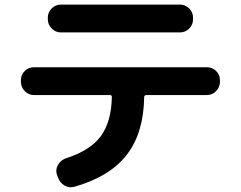

<svg xmlns="http://www.w3.org/2000/svg" viewBox="-20 -763 1040 829"><path d="M243.2 -743.2H756.8Q780.3 -743.2 796.9 -726.6Q813.5 -710 813.5 -686.5V-679.7Q813.5 -656.2 796.9 -639.6Q780.3 -623 756.8 -623H243.2Q219.7 -623 203.1 -640.1Q186.5 -657.2 186.5 -679.7V-686.5Q186.5 -710 203.1 -726.6Q219.7 -743.2 243.2 -743.2ZM127 -352.5Q103.5 -352.5 86.9 -369.6Q70.3 -386.7 70.3 -410.2V-417Q70.3 -440.4 86.9 -456.5Q103.5 -472.7 127 -472.7H873Q896.5 -472.7 913.1 -456.5Q929.7 -440.4 929.7 -417V-410.2Q929.7 -386.7 913.1 -369.6Q896.5 -352.5 873 -352.5H612.3Q603.5 -352.5 602.5 -344.7Q600.6 -189.5 527.8 -95.2Q455.1 -1 302.7 43Q279.3 49.8 258.8 38.1Q238.3 26.4 230.5 2.9L225.6 -8.8Q218.8 -31.2 230.5 -51.3Q242.2 -71.3 263.7 -79.1Q370.1 -113.3 415.5 -175.3Q460.9 -237.3 462.9 -344.7Q462.9 -352.5 455.1 -352.5Z"/></svg>

Font: Rounded Mgen+ 1mn bold
Style: Bold
Weight: 700
Designer: [Source Han Sans]
Ryoko NISHIZUKA  (kana & ideographs); Paul D. Hunt (Latin, Greek & Cyrillic); Wenlong ZHANG  (bopomofo
Version: Version 1.059.20150602